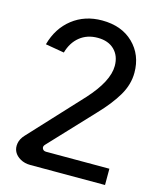

<svg xmlns="http://www.w3.org/2000/svg" viewBox="-109 -592 713 868"><g transform="rotate(15 248.0 -157.5)"><path d="M369.1 -331.1Q369.1 -377.9 340.6 -406Q312 -434.1 262.2 -434.1Q212.9 -434.1 178.7 -406.5Q144.5 -378.9 130.9 -330.1L43 -345.2Q64.5 -424.3 122.6 -469.7Q180.7 -515.1 261.2 -515.1Q353 -515.1 408 -461.4Q462.9 -407.7 462.9 -324.2Q462.9 -269.5 432.6 -217.5Q402.3 -165.5 345.2 -106L157.2 94.2Q147.5 104 152.1 114Q156.7 124 169.9 124H465.8V200.2H116.2Q89.4 200.2 69.1 188.7Q48.8 177.2 40 159.9Q31.2 142.6 34.9 120.6Q38.6 98.6 57.1 79.1L280.8 -162.1Q369.1 -258.8 369.1 -331.1Z"/></g></svg>

Font: LT Superior Med
Style: Regular
Weight: 500
Designer: Daniel Lyons
Foundry: LyonsType
Version: Version 1.000